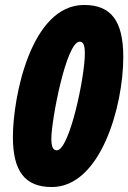

<svg xmlns="http://www.w3.org/2000/svg" viewBox="-20 -744 517 774"><path d="M189 10C385 10 477 -314 477 -514C477 -661 427 -724 319 -724C104 -724 32 -351 32 -192C32 -53 81 10 189 10ZM209 -138C193 -138 187 -154 187 -185C187 -259 247 -576 301 -576C317 -576 322 -560 322 -527C322 -434 260 -138 209 -138Z"/></svg>

Font: Noto Sans UI Condensed Black
Style: Italic
Weight: 900
Width: 3
Italic angle: -192°
Designer: Monotype Design Team
Foundry: Monotype Imaging Inc.
Version: Version 1.901